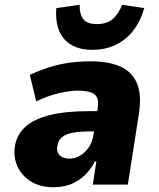

<svg xmlns="http://www.w3.org/2000/svg" viewBox="-20 -774 666 805"><path d="M204 11Q148 11 109 -13.5Q70 -38 52 -79Q34 -120 44 -169Q54 -215 90 -245.5Q126 -276 191 -292Q256 -308 354 -308H411L398 -223H358Q317 -223 288 -218Q259 -213 242 -200.5Q225 -188 221 -164Q215 -141 228.5 -125Q242 -109 272 -109Q293 -109 314 -120.5Q335 -132 351 -154.5Q367 -177 372 -209L390 -323Q396 -364 375.5 -379Q355 -394 307 -394Q275 -394 229.5 -384Q184 -374 132 -349L105 -460Q148 -480 190 -493Q232 -506 274.5 -511.5Q317 -517 361 -517Q434 -517 483.5 -495.5Q533 -474 554 -425.5Q575 -377 562 -295L516 0H369L384 -97H378Q360 -63 335 -39Q310 -15 278 -2Q246 11 204 11ZM367 -565Q317 -565 281.5 -584.5Q246 -604 229 -642.5Q212 -681 216 -740L314 -754Q313 -715 329 -694Q345 -673 386 -673Q426 -673 451 -693Q476 -713 492 -754L585 -740Q568 -682 536.5 -643Q505 -604 462 -584.5Q419 -565 367 -565Z"/></svg>

Font: Nunito Sans 7pt SemiCondensed Black
Style: Italic
Weight: 900
Width: 4
Italic angle: -9°
Designer: Vernon Adams
Foundry: Vernon Adams
Version: Version 3.101;gftools[0.9.27]